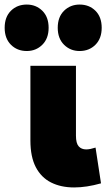

<svg xmlns="http://www.w3.org/2000/svg" viewBox="-76 -809 477 843"><path d="M249.5 14Q191.5 14 148.2 -7.8Q105 -29.5 81.2 -75Q57.5 -120.5 57.5 -192V-520H257.5V-213Q257.5 -180 269.5 -166.5Q281.5 -153 302.5 -153Q311.5 -153 322 -155.2Q332.5 -157.5 343.5 -161L367.5 -4Q335.5 5 306 9.5Q276.5 14 249.5 14ZM41.5 -585Q-0.5 -585 -28 -612.5Q-55.5 -640 -55.5 -687Q-55.5 -734.5 -28 -761.8Q-0.5 -789 41.5 -789Q82 -789 109.8 -761.8Q137.5 -734.5 137.5 -687Q137.5 -640 109.8 -612.5Q82 -585 41.5 -585ZM273.5 -585Q233 -585 205.2 -612.5Q177.5 -640 177.5 -687Q177.5 -734.5 205.2 -761.8Q233 -789 273.5 -789Q315.5 -789 343 -761.8Q370.5 -734.5 370.5 -687Q370.5 -640 343 -612.5Q315.5 -585 273.5 -585Z"/></svg>

Font: Geologica Cursive Black
Style: Regular
Weight: 900
Designer: Sindre Bremnes, Frode Helland
Foundry: Monokrom Skriftforlag AS
Version: Version 1.010;gftools[0.9.28]